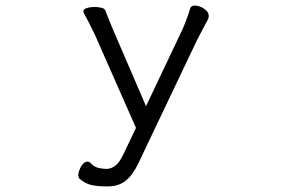

<svg xmlns="http://www.w3.org/2000/svg" viewBox="-20 -505 1040 689"><path d="M356 164Q337 164 313 160Q289 156 266 137Q261 132 261 124Q261 110 271 92.5Q281 75 294 75Q301 75 307 82Q320 95 335 98Q350 101 363 101Q379 101 394.5 89Q410 77 424 46L468 -46L322 -377Q315 -392 302.5 -417Q290 -442 281 -458Q279 -462 279 -464Q279 -472 291.5 -476Q304 -480 319 -480Q333 -480 344.5 -477Q356 -474 358 -467Q365 -449 372.5 -430.5Q380 -412 388 -393L504 -124L627 -383Q637 -403 646.5 -428Q656 -453 663 -476Q666 -485 680 -485Q695 -485 712 -474Q729 -463 729 -447Q729 -441 726 -435Q718 -420 707 -399.5Q696 -379 687 -361L476 82Q456 124 430.5 144Q405 164 366 164Z"/></svg>

Font: Moon Stars Kai T
Style: Regular
Weight: 400
Designer: GuiWonder
Version: Version 1.101